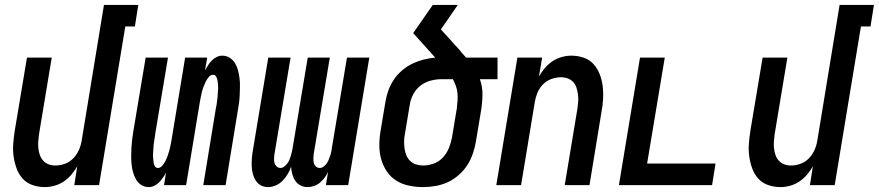

<svg xmlns="http://www.w3.org/2000/svg" viewBox="-20 -755 3584 783"><path d="M163 8Q136 8 112 -0.5Q88 -9 72 -27Q56 -45 47.5 -68.5Q39 -92 35.5 -117.5Q32 -143 34 -169Q36 -195 40 -221L90 -520H191L139 -207Q137 -193 136 -178.5Q135 -164 136.5 -150Q138 -136 142.5 -123Q147 -110 156 -100Q165 -90 178 -85Q191 -80 206 -80Q225 -80 244.5 -87Q264 -94 278.5 -109Q293 -124 301.5 -143Q310 -162 313 -181L404 -735H544L530 -647H491L384 0H283L295 -77Q285 -59 271 -42.5Q257 -26 239.5 -14.5Q222 -3 202 2.5Q182 8 163 8Z M587 8Q569 8 555.5 -1Q542 -10 534.5 -23.5Q527 -37 522.5 -53Q518 -69 516.5 -85.5Q515 -102 515 -119Q515 -136 516 -153Q517 -170 519 -187Q521 -204 524 -221L574 -520H665L613 -209Q612 -201 611 -193.5Q610 -186 608.5 -178.5Q607 -171 606.5 -163.5Q606 -156 605.5 -148.5Q605 -141 604.5 -133.5Q604 -126 604 -119Q604 -112 605 -104.5Q606 -97 607 -90Q608 -83 612 -76.5Q616 -70 624 -70Q634 -70 642 -79.5Q650 -89 655 -99Q660 -109 663.5 -119Q667 -129 670 -139.5Q673 -150 675 -160Q677 -170 679 -181L735 -520H825L816 -468Q822 -479 828.5 -489Q835 -499 843.5 -508Q852 -517 863.5 -522.5Q875 -528 886 -528Q904 -528 917.5 -519Q931 -510 939 -496.5Q947 -483 951 -467Q955 -451 957 -434.5Q959 -418 958.5 -401Q958 -384 957.5 -367Q957 -350 954.5 -333Q952 -316 949 -299L900 0H809L860 -311Q862 -319 863 -326.5Q864 -334 865 -341.5Q866 -349 867 -356.5Q868 -364 868 -371.5Q868 -379 869 -386.5Q870 -394 869.5 -401Q869 -408 868.5 -415.5Q868 -423 866.5 -430Q865 -437 861 -443.5Q857 -450 849 -450Q839 -450 831 -440.5Q823 -431 818.5 -421Q814 -411 810 -401Q806 -391 803.5 -380.5Q801 -370 799 -360Q797 -350 795 -339L739 0H649L657 -52Q652 -41 645 -31Q638 -21 629.5 -12Q621 -3 609.5 2.5Q598 8 587 8Z M1234 8Q1218 8 1205 1Q1192 -6 1184 -18Q1176 -30 1172 -45Q1168 -60 1167 -75Q1162 -60 1153.5 -45.5Q1145 -31 1133 -18.5Q1121 -6 1105 1Q1089 8 1074 8H1073Q1057 8 1044 1Q1031 -6 1023 -18.5Q1015 -31 1011 -46Q1007 -61 1006.5 -76.5Q1006 -92 1007 -108Q1008 -124 1011 -140L1074 -520H1165L1099 -125Q1098 -116 1097.5 -107Q1097 -98 1099.5 -90Q1102 -82 1108.5 -76Q1115 -70 1124 -70Q1132 -70 1139.5 -76Q1147 -82 1152.5 -89.5Q1158 -97 1161 -105Q1164 -113 1166.5 -121.5Q1169 -130 1171 -138.5Q1173 -147 1174 -155L1235 -520H1325L1259 -125Q1258 -116 1258 -107Q1258 -98 1260 -90Q1262 -82 1268.5 -76Q1275 -70 1284 -70Q1293 -70 1300.5 -76Q1308 -82 1313 -89.5Q1318 -97 1321 -105Q1324 -113 1327 -121.5Q1330 -130 1331.5 -138.5Q1333 -147 1334 -155L1395 -520H1486L1400 0H1309L1318 -54Q1312 -41 1303.5 -30Q1295 -19 1284.5 -10Q1274 -1 1260.5 3.5Q1247 8 1234 8Z M1705 8Q1676 8 1647.5 2Q1619 -4 1596 -18.5Q1573 -33 1557.5 -56Q1542 -79 1534.5 -106Q1527 -133 1527 -162.5Q1527 -192 1532 -221L1552 -341Q1556 -365 1564.5 -388Q1573 -411 1587 -431.5Q1601 -452 1620.5 -468.5Q1640 -485 1662 -495.5Q1684 -506 1707.5 -512Q1731 -518 1755 -520L1665 -620L1745 -735H1847L1778 -635L1856 -549Q1861 -542 1868 -534.5Q1875 -527 1881 -520H2009V-432H1937Q1948 -402 1947.5 -367.5Q1947 -333 1941 -299L1921 -179Q1917 -154 1908.5 -129Q1900 -104 1886 -82Q1872 -60 1851 -41.5Q1830 -23 1806 -12Q1782 -1 1756 3.5Q1730 8 1705 8ZM1706 -80Q1727 -80 1749 -88Q1771 -96 1786.5 -113Q1802 -130 1810.5 -151Q1819 -172 1823 -193L1843 -313Q1845 -329 1846 -345Q1847 -361 1845.5 -376Q1844 -391 1839 -405Q1834 -419 1827 -432H1780Q1758 -432 1735.5 -426Q1713 -420 1694.5 -405.5Q1676 -391 1665 -370Q1654 -349 1651 -327L1631 -207Q1628 -192 1628 -177Q1628 -162 1630 -148Q1632 -134 1637.5 -121Q1643 -108 1653 -98.5Q1663 -89 1677 -84.5Q1691 -80 1706 -80Z M2004 0 2090 -520H2191L2178 -443Q2188 -461 2202 -477.5Q2216 -494 2233.5 -505.5Q2251 -517 2271 -522.5Q2291 -528 2310 -528Q2337 -528 2361 -519.5Q2385 -511 2401 -493Q2417 -475 2426 -451.5Q2435 -428 2438 -402.5Q2441 -377 2439.5 -351Q2438 -325 2433 -299L2384 0H2283L2335 -313Q2337 -327 2338 -341.5Q2339 -356 2337 -370Q2335 -384 2331 -397Q2327 -410 2318 -420Q2309 -430 2296 -435Q2283 -440 2268 -440Q2249 -440 2229 -433Q2209 -426 2194.5 -411Q2180 -396 2172 -377Q2164 -358 2161 -339L2105 0Z M2504 0 2590 -520H2691L2619 -88H2898L2884 0Z M3163 8Q3136 8 3112 -0.5Q3088 -9 3072 -27Q3056 -45 3047.5 -68.5Q3039 -92 3035.5 -117.5Q3032 -143 3034 -169Q3036 -195 3040 -221L3090 -520H3191L3139 -207Q3137 -193 3136 -178.5Q3135 -164 3136.5 -150Q3138 -136 3142.5 -123Q3147 -110 3156 -100Q3165 -90 3178 -85Q3191 -80 3206 -80Q3225 -80 3244.5 -87Q3264 -94 3278.5 -109Q3293 -124 3301.5 -143Q3310 -162 3313 -181L3404 -735H3544L3530 -647H3491L3384 0H3283L3295 -77Q3285 -59 3271 -42.5Q3257 -26 3239.5 -14.5Q3222 -3 3202 2.5Q3182 8 3163 8Z"/></svg>

Font: Iosevka Semibold
Style: Italic
Weight: 600
Italic angle: -9°
Monospace: yes
Designer: Belleve Invis
Foundry: Belleve Invis
Version: Version 32.5.0; ttfautohint (v1.8.4)